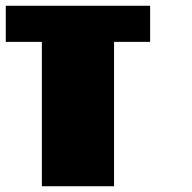

<svg xmlns="http://www.w3.org/2000/svg" viewBox="-20 -645 665 665"><path d="M125 0H375V-500H500V-625H0V-500H125Z"/></svg>

Font: Faithful 32x
Style: Bold
Weight: 400
Foundry: Faithful Resource Pack
Version: Version 1.0; January 27, 2023